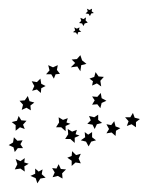

<svg xmlns="http://www.w3.org/2000/svg" viewBox="-37 -428 354 442"><path d="M285 -154 276 -147V-135L266 -142L255 -138L259 -149L251 -158H263L269 -168L273 -157ZM240 -133 230 -127 229 -115 220 -123 208 -121 214 -131 208 -142 219 -140 226 -149 229 -137ZM184 -105 173 -102 167 -91 161 -102 149 -105 159 -112 158 -124 166 -118 175 -124V-112ZM114 -126 104 -135H92L99 -146L98 -158L108 -152L119 -156L116 -146L125 -143L114 -138ZM128 -291 140 -292 148 -301 152 -289 162 -281 150 -278 148 -264 141 -275 126 -273 136 -283ZM183 -262 190 -252 202 -251 194 -242 196 -229 186 -236 175 -231 177 -241 169 -247 180 -251ZM195 -214 197 -202 208 -196 197 -191 194 -179 187 -188 175 -187 181 -197 175 -206 187 -205ZM189 -164V-152L198 -145L186 -142L181 -131L176 -141L164 -143L172 -151L168 -161L180 -158ZM149 -74 144 -63 149 -52 137 -54 128 -46V-58L118 -65L128 -69L129 -80L138 -71ZM115 -38 106 -29 107 -17 96 -23 84 -20 89 -31 83 -41 93 -40 98 -50 103 -39ZM68 -19 56 -17 49 -6 45 -18 33 -23 44 -28V-40L52 -33L61 -38L59 -27ZM20 -33 10 -40 -3 -38 3 -50 -1 -62 10 -57 20 -64 19 -54 29 -51 19 -45ZM-3 -78 -6 -89 -17 -94 -7 -100 -5 -112 3 -104 15 -105 10 -96 16 -87H4ZM-1 -127V-140L-10 -147L2 -150L6 -161L12 -151L24 -150L16 -141L20 -131L9 -135ZM13 -175 16 -187 8 -196 20 -197 27 -207 31 -195 42 -192 33 -185 34 -174 24 -180ZM37 -219 42 -230 36 -241 48 -239 56 -247 58 -235 68 -230 58 -225 57 -214 48 -222ZM69 -257 77 -266 74 -278 85 -273 96 -278 94 -267 101 -258 91 -257 87 -247 81 -257ZM135 -99 125 -108H113L120 -119L119 -131L129 -125L140 -129L137 -119L146 -116L135 -111ZM179 -398 173 -397 170 -391 167 -396 160 -397 165 -402 163 -408 169 -405 175 -408 174 -402ZM150 -355 143 -354 141 -348 138 -353 131 -354 136 -358 134 -365 140 -362 146 -365 145 -359ZM165 -376 158 -374 155 -368 152 -374 145 -375 150 -380 148 -387 155 -384 161 -388 160 -381Z"/></svg>

Font: Santa christmas start
Style: Regular
Weight: 400
Designer: MUHAMMAD YONI
Version: Version 001.000